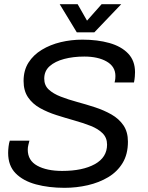

<svg xmlns="http://www.w3.org/2000/svg" viewBox="-20 -888 707 920"><path d="M289 12Q214 12 152.5 -4.5Q91 -21 55 -57.5Q19 -94 19 -155Q19 -168 21 -185.5Q23 -203 27 -214H121Q119 -206 116 -194Q113 -182 113 -171Q113 -119 158.5 -94Q204 -69 278 -69Q376 -69 434.5 -101.5Q493 -134 493 -195Q493 -228 471.5 -249.5Q450 -271 414 -285Q378 -299 335.5 -311Q293 -323 250.5 -336.5Q208 -350 172 -370Q136 -390 114.5 -421.5Q93 -453 93 -500Q93 -551 116.5 -588Q140 -625 180.5 -649.5Q221 -674 271 -686Q321 -698 375 -698Q447 -698 504 -682Q561 -666 594 -631.5Q627 -597 627 -542Q627 -533 626 -520.5Q625 -508 622 -493H529Q532 -504 532.5 -512Q533 -520 533 -524Q533 -569 491.5 -593Q450 -617 384 -617Q331 -617 287.5 -605.5Q244 -594 218 -571Q192 -548 192 -511Q192 -479 213.5 -459Q235 -439 271 -425Q307 -411 349.5 -399.5Q392 -388 435 -374Q478 -360 514 -339.5Q550 -319 571.5 -287.5Q593 -256 593 -209Q593 -149 567.5 -107Q542 -65 498.5 -39Q455 -13 400.5 -0.5Q346 12 289 12ZM348 -733 266 -868H352L397 -789L467 -868H561L432 -733Z"/></svg>

Font: Archivo VF Beta
Style: Italic
Weight: 400
Italic angle: -10°
Designer: Hector Gatti
Foundry: Omnibus-Type
Version: Version 1.002